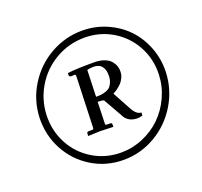

<svg xmlns="http://www.w3.org/2000/svg" viewBox="-103 -705 839 799"><g transform="rotate(-20 316.5 -305.5)"><path d="M335 -557.1Q266.6 -557.1 208 -523.7Q149.4 -490.2 114.5 -432.6Q79.6 -375 77.1 -307.1Q74.7 -238.8 105.7 -180.7Q136.7 -122.6 192.9 -88.9Q249 -55.2 316.9 -55.2Q367.2 -55.2 413.8 -75Q460.4 -94.7 494.9 -128.4Q529.3 -162.1 550.8 -208.7Q572.3 -255.4 574.2 -307.1Q576.7 -375 545.4 -432.6Q514.2 -490.2 458.3 -523.7Q402.3 -557.1 335 -557.1ZM377 -373Q377.9 -398.9 366 -414.6Q354 -430.2 329.1 -430.2Q317.9 -430.2 300.8 -426.8L296.9 -309.1Q309.1 -309.1 317.1 -309.8Q325.2 -310.5 337.4 -314Q349.6 -317.4 357.2 -323.7Q364.7 -330.1 370.6 -342.8Q376.5 -355.5 377 -373ZM315.9 -22.9Q239.7 -22.9 176.8 -61.3Q113.8 -99.6 78.6 -165Q43.5 -230.5 45.9 -307.1Q48.8 -383.8 88.9 -448.5Q128.9 -513.2 194.6 -550.5Q260.3 -587.9 335.9 -587.9Q392.6 -587.9 443.6 -565.7Q494.6 -543.5 530.5 -506.1Q566.4 -468.8 586.7 -416.5Q606.9 -364.3 605 -307.1Q602.1 -230 562.3 -164.6Q522.5 -99.1 457 -61Q391.6 -22.9 315.9 -22.9ZM428.2 -373Q427.7 -358.4 421.4 -345.2Q415 -332 406.5 -323.7Q397.9 -315.4 389.4 -309.1Q380.9 -302.7 375 -299.8L369.1 -296.9L414.1 -213.9Q431.2 -183.1 452.1 -183.1L451.2 -169.9Q438 -166 429.2 -166Q384.8 -166 368.2 -204.1L323.2 -283.2Q317.9 -287.1 295.9 -287.1L293 -192.9Q293 -188.5 293.9 -186.8Q294.9 -185.1 299.8 -185.1H312Q321.8 -185.1 321.8 -179.2V-167Q278.3 -168.9 265.1 -168.9L210 -167L210.9 -179.2Q210.9 -185.1 221.2 -185.1H232.9Q237.8 -185.1 239.5 -186.5Q241.2 -188 241.2 -192.9L249 -415Q249 -425.8 245.1 -425.8L229 -424.8Q220.2 -426.3 220.2 -431.2V-441.9Q255.4 -446.8 336.9 -446.8Q363.8 -446.8 382.8 -439.5Q401.9 -432.1 411.4 -420.4Q420.9 -408.7 424.8 -397Q428.7 -385.3 428.2 -373Z"/></g></svg>

Font: Common Serif News
Style: Italic
Weight: 450
Italic angle: -12°
Designer: Philipp H. Poll, Khaled Hosny
Foundry: Stefan Peev, Context Ltd.
Version: Version 1.026